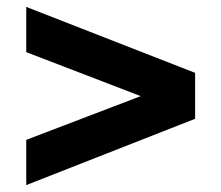

<svg xmlns="http://www.w3.org/2000/svg" viewBox="-20 -565 640 556"><path d="M56 -29V-160L501 -330V-243L56 -414V-545L545 -354V-221Z"/></svg>

Font: Mulish ExtraLight Black
Style: Regular
Weight: 900
Version: Version 3.603